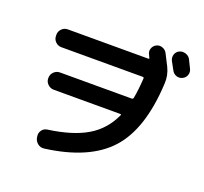

<svg xmlns="http://www.w3.org/2000/svg" viewBox="-145 -1002 1291 1216"><g transform="rotate(20 500.0 -394.0)"><path d="M938.5 -802.7Q943.4 -793 952.6 -773.9Q961.9 -754.9 965.8 -747.1Q975.6 -727.5 968.8 -707Q961.9 -686.5 941.9 -676.8Q921.9 -667 901.4 -673.8Q880.9 -680.7 870.1 -701.2Q861.3 -718.8 840.8 -754.9Q831.1 -774.4 837.4 -795.4Q843.8 -816.4 863.8 -826.2Q883.8 -835.9 906.2 -828.6Q928.7 -821.3 938.5 -802.7ZM153.3 -596.7Q129.9 -596.7 113.3 -613.3Q96.7 -629.9 96.7 -653.3V-660.2Q96.7 -683.6 113.3 -700.2Q129.9 -716.8 153.3 -716.8H696.3Q699.2 -716.8 700.7 -719.2Q702.1 -721.7 700.2 -723.6L691.4 -742.2Q680.7 -760.7 687.5 -781.2Q694.3 -801.8 713.4 -812Q732.4 -822.3 753.9 -814.9Q775.4 -807.6 785.2 -789.1Q798.8 -762.7 825.2 -710.9Q850.6 -659.2 846.7 -603.5Q831.1 -292 696.3 -143.1Q561.5 5.9 269.5 43.9Q245.1 46.9 226.6 31.7Q208 16.6 204.1 -5.9L203.1 -13.7Q199.2 -36.1 212.4 -54.7Q225.6 -73.2 249 -76.2Q411.1 -98.6 507.3 -155.3Q603.5 -211.9 653.3 -319.3Q657.2 -327.1 648.4 -327.1H200.2Q176.8 -327.1 159.7 -343.8Q142.6 -360.4 142.6 -382.8V-386.7Q142.6 -410.2 159.7 -426.8Q176.8 -443.4 200.2 -443.4H683.6Q691.4 -443.4 694.3 -452.1Q705.1 -509.8 710 -588.9Q710 -596.7 702.1 -596.7Z"/></g></svg>

Font: Rounded Mgen+ 1m bold
Style: Bold
Weight: 700
Designer: [Source Han Sans]
Ryoko NISHIZUKA  (kana & ideographs); Paul D. Hunt (Latin, Greek & Cyrillic); Wenlong ZHANG  (bopomofo
Version: Version 1.059.20150602